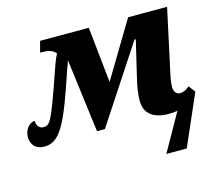

<svg xmlns="http://www.w3.org/2000/svg" viewBox="-106 -668 1137 1009"><g transform="rotate(-15 462.0 -163.0)"><path d="M794 6 679 210H790L911 -67L884 -103C865 -88 852 -80 831 -80C813 -80 799 -95 799 -122C799 -148 805 -177 814 -217L883 -536H671L489 -233L457 -536H192L176 -476H188C217 -476 244 -471 261 -449C242 -415 231 -374 196 -276C138 -115 127 -93 92 -93C67 -93 55 -116 56 -137C28 -137 -1 -107 -1 -63C-1 -25 22 7 70 7C142 7 185 -48 258 -259C282 -328 296 -371 307 -399L358 0H401L673 -414H680L632 -211C621 -166 616 -126 616 -96C616 -23 666 10 748 10C764 10 780 9 794 6Z"/></g></svg>

Font: Noto Serif SemiCondensed Black
Style: Italic
Weight: 900
Width: 4
Italic angle: -12°
Designer: Monotype Design Team
Foundry: Monotype Imaging Inc.
Version: Version 2.014